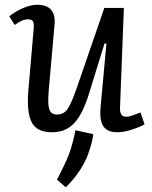

<svg xmlns="http://www.w3.org/2000/svg" viewBox="-20 -541 640 806"><path d="M19 -472.2Q38.6 -489.7 73 -505.4Q107.4 -521 136.2 -521Q215.8 -521 209 -438L184.1 -155.8Q179.7 -102.1 187.3 -81.1Q194.8 -60.1 219.2 -60.1Q248 -60.1 264.4 -84.5Q280.8 -108.9 305.2 -180.2L418 -507.8H500L483.9 -90.8Q482.9 -69.8 489.3 -60.3Q495.6 -50.8 511.2 -50.8Q524.4 -50.8 569.8 -68.8L586.9 -19Q567.4 -7.8 533.4 3.2Q499.5 14.2 472.2 14.2Q430.2 14.2 413.8 -11.2Q397.5 -36.6 401.9 -87.9L426.8 -357.9L418.9 -358.9L351.1 -140.1Q325.2 -58.6 289.8 -22.2Q254.4 14.2 198.2 14.2Q134.3 14.2 112.8 -28.3Q91.3 -70.8 99.1 -162.1L121.1 -417Q123.5 -440.4 118.9 -450.2Q114.3 -460 98.1 -460Q72.3 -460 42 -436ZM371.1 22Q370.6 33.7 366 53.5Q361.3 73.2 350.1 105.5Q338.9 137.7 314.2 175.5Q289.6 213.4 255.9 245.1L219.2 212.9Q254.9 145 269.5 106.4Q284.2 67.9 296.9 5.9Z"/></svg>

Font: Literata Book
Style: Italic
Weight: 400
Italic angle: -3°
Designer: Latin by Veronika Burian and Jose Scaglione. Greek by Irene Vlachou. Cyrillic by Vera Evstafieva
Foundry: TypeTogether
Version: Version 1.003;PS 001.003;hotconv 1.0.88;makeotf.lib2.5.64775